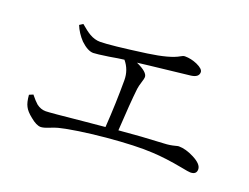

<svg xmlns="http://www.w3.org/2000/svg" viewBox="-88 -804 1145 884"><g transform="rotate(20 485.0 -362.5)"><path d="M171 -96Q150 -96 120 -121Q92 -143 83 -162Q73 -180 70 -217L89 -225Q109 -200 123 -188Q144 -172 168 -172Q189 -172 346 -188Q415 -194 452 -198Q460 -316 460 -430Q460 -481 428 -519Q402 -516 357 -508Q297 -499 282 -499Q255 -499 220 -532Q191 -563 177 -598L194 -609Q223 -584 242 -573Q268 -558 294 -558Q344 -558 517 -582Q623 -597 665 -622Q676 -629 685 -629Q715 -629 745 -616Q778 -601 778 -585Q778 -560 741 -555Q711 -551 546 -533Q505 -528 487 -526Q544 -500 544 -476Q544 -468 538 -450Q531 -428 529 -413Q521 -343 513 -204Q622 -214 732 -219Q759 -220 785 -227Q796 -230 800 -230Q834 -230 875 -209Q920 -186 920 -160.5Q920 -135 890 -135Q881 -135 846 -142Q761 -158 697 -161Q615 -166 471 -153Q326 -139 249 -120Q233 -116 209 -106Q184 -96 171 -96Z"/></g></svg>

Font: Cactus Classical Serif
Style: Regular
Weight: 400
Designer: Henry Chan (via Glyphwiki)、田海東、宇文滿月
Foundry: Moonlit Owen
Version: Version 1.000